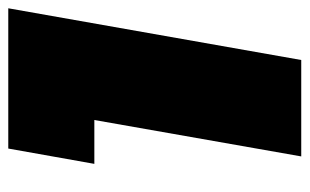

<svg xmlns="http://www.w3.org/2000/svg" viewBox="-162 -586 748 464"><g transform="rotate(-90 212.0 -354.0)"><path d="M66 0 154 -500H48L85 -708H424L299 0Z"/></g></svg>

Font: Poppins Black
Style: Italic
Weight: 900
Italic angle: -10°
Designer: Ninad Kale (Devanagari), Jonny Pinhorn (Latin)
Foundry: Indian Type Foundry
Version: Version 3.200;PS 1.000;hotconv 16.6.54;makeotf.lib2.5.65590